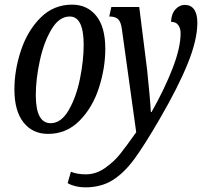

<svg xmlns="http://www.w3.org/2000/svg" viewBox="-20 -566 869 826"><path d="M42 -181Q42 -265 70.5 -350Q99 -435 155 -490.5Q211 -546 290 -546Q355 -546 394 -498Q433 -450 433 -356Q433 -273 405.5 -188Q378 -103 322 -46.5Q266 10 187 10Q120 10 81 -39.5Q42 -89 42 -181ZM271 222 285 173Q312 184 349 184Q393 184 431.5 157Q470 130 496 97.5Q522 65 566 3L504 -443Q500 -472 488 -483.5Q476 -495 450 -495L459 -536H579L613 -265Q618 -219 623 -163Q628 -107 629 -84H632Q688 -183 722.5 -272Q757 -361 757 -423Q757 -444 747 -458Q737 -472 716 -472Q717 -506 734.5 -525.5Q752 -545 775 -545Q801 -545 815 -525.5Q829 -506 829 -468Q829 -395 788 -293.5Q747 -192 668 -56Q602 58 558 118Q514 178 464.5 209Q415 240 347 240Q304 240 271 222ZM340 -373Q340 -495 280 -495Q234 -495 201 -439Q168 -383 151 -303.5Q134 -224 134 -157Q134 -36 198 -36Q243 -36 275.5 -92Q308 -148 324 -227Q340 -306 340 -373Z"/></svg>

Font: Noto Serif Cond
Style: Italic
Weight: 400
Width: 3
Italic angle: -12°
Designer: Monotype Design Team
Foundry: Monotype Imaging Inc.
Version: Version 1.001